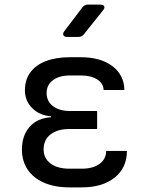

<svg xmlns="http://www.w3.org/2000/svg" viewBox="-20 -805 640 832"><path d="M334 7H281Q218 7 171.5 -13Q125 -33 100 -70Q75 -107 75 -157Q75 -217 108 -255Q141 -293 201 -297V-301Q151 -305 119.5 -336.5Q88 -368 88 -414Q88 -460 112 -492Q136 -524 179.5 -540.5Q223 -557 283 -557H330Q416 -557 467 -518.5Q518 -480 519 -415H429Q428 -444 401 -461Q374 -478 330 -478H283Q237 -478 209.5 -457.5Q182 -437 182 -402Q182 -366 209.5 -345Q237 -324 284 -324H401V-246H281Q229 -246 199 -222.5Q169 -199 169 -158Q169 -119 199 -96.5Q229 -74 281 -74H334Q383 -74 411.5 -95Q440 -116 440 -151H530Q530 -78 477 -35.5Q424 7 334 7ZM271 -645Q259 -645 255 -652Q251 -659 258 -669L337 -773Q346 -785 361 -785H415Q428 -785 431.5 -778Q435 -771 427 -761L344 -657Q335 -645 320 -645Z"/></svg>

Font: Pitagon Sans Mono
Style: Regular
Weight: 400
Monospace: yes
Designer: Travis Tran
Foundry: Pitagon
Version: Version 1.001;gftools[0.9.26]